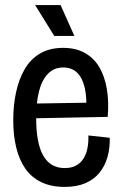

<svg xmlns="http://www.w3.org/2000/svg" viewBox="-20 -722 478 754"><path d="M234 12Q181 12 142.5 -6.5Q104 -25 80 -59Q56 -93 44 -141.5Q32 -190 32 -250Q32 -308 43 -359.5Q54 -411 77 -450.5Q100 -490 137.5 -512Q175 -534 228 -534Q277 -534 312.5 -514.5Q348 -495 369.5 -459Q391 -423 399.5 -373Q408 -323 403 -263L91 -257V-315L339 -319L318 -281Q322 -337 313 -376.5Q304 -416 283 -436.5Q262 -457 228 -457Q192 -457 168 -432Q144 -407 133 -362.5Q122 -318 122 -259Q122 -159 150 -110.5Q178 -62 234 -62Q261 -62 279 -72Q297 -82 308 -99.5Q319 -117 323.5 -140.5Q328 -164 327 -190L411 -181Q412 -140 402 -105Q392 -70 370.5 -43.5Q349 -17 315 -2.5Q281 12 234 12ZM193 -581 118 -702H218L272 -581Z"/></svg>

Font: Bricolage Grotesque 72pt SemiCondensed
Style: Regular
Weight: 400
Width: 4
Designer: Mathieu Triay
Foundry: Atelier Triay
Version: Version 1.001;gftools[0.9.33.dev8+g029e19f]